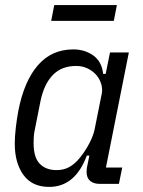

<svg xmlns="http://www.w3.org/2000/svg" viewBox="-20 -722 563 754"><path d="M371 0Q347 0 333.5 -12Q320 -24 320 -47Q320 -55 321 -62Q322 -69 324 -77L331 -111H321Q275 12 173 12Q106 12 72 -35Q38 -82 38 -158Q38 -185 42 -220Q46 -255 52 -287Q75 -404 129 -466Q183 -528 268 -528Q313 -528 346.5 -504Q380 -480 385 -432H395L412 -516H486L396 -64H460L447 0ZM202 -54Q231 -54 253 -66.5Q275 -79 295 -104Q315 -129 331 -159.5Q347 -190 352 -216L380 -356Q383 -373 377.5 -392Q372 -411 359 -426.5Q346 -442 325.5 -452.5Q305 -463 279 -463Q222 -463 187.5 -427.5Q153 -392 139 -325L116 -209Q113 -195 112.5 -182Q112 -169 112 -159Q112 -104 136 -79Q160 -54 202 -54ZM193 -702H439L427 -640H181Z"/></svg>

Font: IBM Plex Sans Cond
Style: Italic
Weight: 400
Width: 3
Italic angle: -11°
Designer: Mike Abbink, Paul van der Laan, Pieter van Rosmalen
Foundry: Bold Monday
Version: Version 1.3